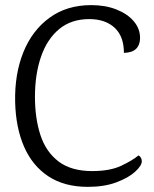

<svg xmlns="http://www.w3.org/2000/svg" viewBox="-20 -712 599 747"><path d="M335.2 -692.1Q389.7 -692.1 432.5 -675.3Q475.3 -658.5 500.1 -629.7Q524.9 -600.8 524.9 -564.3Q524.9 -537.5 509.7 -522.3Q494.4 -507.1 462.1 -506.3Q462.1 -570.7 425.8 -604.2Q389.5 -637.7 327.2 -637.7Q257.1 -637.7 210.1 -598.7Q163.2 -559.8 139.6 -491.4Q116 -423 116 -335.2Q116 -251.7 137.4 -186.3Q158.8 -121 207.9 -83.7Q256.9 -46.4 339 -46.4Q407.7 -46.4 451.7 -67.1Q495.6 -87.9 518.9 -107.4Q525.3 -104.1 528.5 -97.7Q531.7 -91.3 531.7 -84.8Q531.7 -67.7 506.1 -44.2Q480.6 -20.6 433.3 -2.8Q386 15 322.2 15Q230.1 15 167.9 -26.2Q105.7 -67.4 73.5 -141.6Q41.3 -215.7 38.9 -315.3Q36.6 -423.6 70.7 -508.4Q104.8 -593.2 172.2 -642.6Q239.6 -692.1 335.2 -692.1Z"/></svg>

Font: Karma Variable Light
Style: Regular
Weight: 300
Designer: Joana Correia
Foundry: Indian Type Foundry
Version: Version 3.000